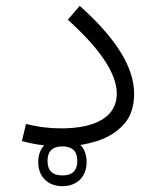

<svg xmlns="http://www.w3.org/2000/svg" viewBox="-20 -495 533 655"><path d="M437.5 -175.3C437.5 -267.1 374.5 -365.2 252 -475.1L211.4 -427.7C320.8 -328.6 378.4 -245.1 378.4 -175.3C378.4 -96.7 306.6 -57.1 189 -57.1C151.4 -57.1 113.3 -61 68.8 -72.3L54.7 -13.7C80.6 -6.8 105.5 -2 130.4 1C117.2 15.6 110.4 34.7 110.4 58.1C110.4 108.4 143.6 140.1 192.9 140.1C243.2 140.1 275.4 107.4 275.4 58.1C275.4 33.7 268.6 14.2 254.4 -0.5C272.9 -3.4 291 -7.8 309.1 -13.2C346.7 -24.9 377.9 -43.9 401.9 -70.3C425.8 -96.2 437.5 -131.3 437.5 -175.3ZM192.9 4.4C226.6 4.4 243.7 21 243.7 53.7C243.7 86.9 226.6 103.5 192.9 103.5C159.2 103.5 142.1 86.9 142.1 53.7C142.1 21 159.2 4.4 192.9 4.4Z"/></svg>

Font: Estedad Light
Style: Regular
Weight: 300
Designer: Amin Abedi
Version: Version 7.3